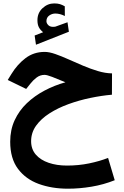

<svg xmlns="http://www.w3.org/2000/svg" viewBox="-20 -782 734 1139"><path d="M235.8 -590.8Q219.2 -604 210.7 -620.1Q202.1 -636.2 202.1 -662.1Q202.1 -705.6 232.4 -733.6Q262.7 -761.7 301.3 -761.7Q322.3 -761.7 336.2 -757.3Q350.1 -752.9 364.3 -744.6L364.7 -687Q335.9 -701.7 308.1 -701.7Q288.6 -701.7 272 -689.9Q255.4 -678.2 255.4 -655.8Q255.9 -642.6 268.1 -631.3Q280.3 -620.1 306.2 -623.5Q306.2 -623.5 310.1 -624.5L380.4 -649.9L388.7 -593.8L193.4 -516.6L185.5 -571.3ZM644.5 -346.7 644 -220.2Q582 -214.8 515.4 -200.9Q448.7 -187 386.2 -164.3Q323.7 -141.6 273.7 -109.6Q223.6 -77.6 194.1 -36.4Q164.6 4.9 164.6 55.7Q164.6 103 192.6 135.3Q220.7 167.5 268.8 183.8Q316.9 200.2 377.4 200.2Q446.3 200.2 508.8 187.3Q571.3 174.3 621.1 154.8L660.6 287.1Q594.7 313.5 523.4 325.4Q452.1 337.4 382.8 337.4Q288.1 337.4 210.4 309.3Q132.8 281.2 86.7 219.7Q40.5 158.2 40.5 58.6Q40.5 -11.7 66.9 -68.8Q93.3 -126 139.2 -169.7Q185.1 -213.4 244.1 -244.6Q303.2 -275.9 368.2 -293.9Q322.3 -313.5 290 -325.7Q257.8 -337.9 244.6 -337.9Q217.8 -337.9 196.5 -321.5Q175.3 -305.2 161.1 -286.6L135.3 -254.4L25.9 -307.6L47.9 -343.3Q82.5 -399.9 131.3 -437Q180.2 -474.1 245.1 -474.1Q272 -474.1 308.3 -461.4Q344.7 -448.7 386.5 -429.9Q428.2 -411.1 472.7 -392.3Q517.1 -373.5 561 -360.4Q605 -347.2 644.5 -346.7Z"/></svg>

Font: Vazirmatn UI FD ExtraBold
Style: Regular
Weight: 800
Designer: Saber Rastikerdar
Foundry: Saber Rastikerdar
Version: Version 33.003